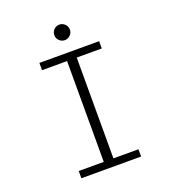

<svg xmlns="http://www.w3.org/2000/svg" viewBox="-148 -936 928 1045"><g transform="rotate(-20 316.0 -413.5)"><path d="M143 0V-42H288V-626H143V-668H489V-626H344V-42H489V0ZM316 -737Q298 -737 284.5 -750Q271 -763 271 -782Q271 -801 284.5 -814Q298 -827 316 -827Q334 -827 347.5 -814Q361 -801 361 -782Q361 -763 347.5 -750Q334 -737 316 -737Z"/></g></svg>

Font: Atkinson Hyperlegible Mono ExtraLight
Style: Regular
Weight: 200
Monospace: yes
Designer: Elliott Scott, Megan Eiswerth, Linus Boman, Theodore Petrosky, Letters from Sweden
Foundry: Applied Design Works, Letters from Sweden
Version: Version 2.001